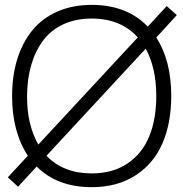

<svg xmlns="http://www.w3.org/2000/svg" viewBox="-20 -755 754 790"><path d="M54.2 13.2 12.2 -25.4 94.7 -114.3Q29.8 -211.9 29.8 -359.9Q29.8 -442.9 51 -511.5Q72.3 -580.1 112.8 -629.9Q153.3 -679.7 215.8 -707.3Q278.3 -734.9 357.4 -734.9Q502.4 -734.9 587.9 -645.5L666 -730L707.5 -692.9L623 -600.6Q684.6 -505.9 684.6 -359.9Q684.6 -248.5 648.2 -164.8Q611.8 -81.1 537.1 -33Q462.4 15.1 357.4 15.1Q215.8 15.1 130.9 -69.8ZM91.3 -359.9Q90.8 -242.2 137.7 -160.2L546.9 -601.1Q477.1 -678.7 357.4 -678.7Q292.5 -678.7 241.7 -655.5Q190.9 -632.3 158.4 -589.6Q126 -546.9 108.9 -488.8Q91.8 -430.7 91.3 -359.9ZM171.4 -114.3Q240.2 -41.5 357.4 -41.5Q443.8 -41.5 504.4 -82.3Q564.9 -123 594 -193.8Q623 -264.6 623 -359.9Q623 -475.1 579.6 -554.7Z"/></svg>

Font: Manrope Light
Style: Regular
Weight: 300
Designer: Mikhail Sharanda
Foundry: Mikhail Sharanda
Version: Version 4.505;FEAKit 1.0